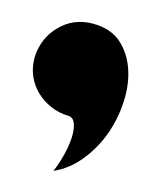

<svg xmlns="http://www.w3.org/2000/svg" viewBox="-20 -109 150 179"><path d="M12.2 -55.2Q17.6 -73.2 33.2 -82.5Q48.8 -91.8 66.9 -86.9Q83 -82.5 90.6 -71.5Q98.1 -60.5 99.4 -45.9Q100.6 -31.2 95.7 -15.4Q90.8 0.5 81.5 14.2Q72.3 27.8 58.8 37.8Q45.4 47.9 29.8 50.3Q35.2 43.5 39.8 35.2Q44.4 26.9 46.9 19.3Q49.3 11.7 48.8 6.1Q48.3 0.5 43.9 -1Q35.2 -3.4 28.1 -9Q21 -14.6 16.6 -22Q12.2 -29.3 11 -37.8Q9.8 -46.4 12.2 -55.2Z"/></svg>

Font: 003 KoZ KJR
Style: Regular
Weight: 400
Designer: Ko Z, Min Khaing
Foundry: Your Own Font Foundry
Version: Version 2.50;March 29, 2020;